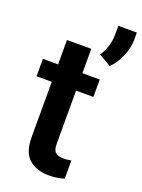

<svg xmlns="http://www.w3.org/2000/svg" viewBox="-154 -882 710 961"><g transform="rotate(20 201.0 -401.0)"><path d="M215.8 -528.3V-658.2H86.4V-528.3H5.4V-435.5H86.4V-142.1C86.4 -86.9 99.6 -47.9 126.5 -24.9C152.8 -2 188 9.8 231.4 9.8C265.1 9.8 292 4.9 313.5 -2.4L313 -99.1C303.2 -97.2 288.6 -94.7 271.5 -94.7C253.4 -94.7 239.7 -98.6 230.5 -106C220.7 -113.3 215.8 -128.4 215.8 -152.3V-435.5H308.1V-528.3ZM303.7 -812.5V-771C303.7 -718.8 290 -682.1 267.1 -646.5L332 -608.9C353 -628.9 369.6 -654.8 382.8 -686C396 -716.8 402.3 -747.1 402.3 -776.4V-812.5Z"/></g></svg>

Font: Vazirmatn SemiBold
Style: Regular
Weight: 600
Designer: Saber Rastikerdar
Foundry: Saber Rastikerdar
Version: Version 33.003